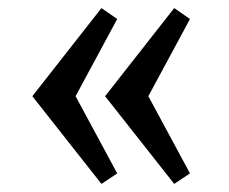

<svg xmlns="http://www.w3.org/2000/svg" viewBox="-20 -491 567 475"><path d="M60 -253 231 -471 270 -444 167 -253 270 -62 231 -36ZM240 -253 411 -471 450 -444 347 -253 450 -62 411 -36Z"/></svg>

Font: Andada Pro SemiBold
Style: Regular
Weight: 600
Designer: Carolina Giovagnoli
Foundry: Huerta Tipografica
Version: Version 3.005